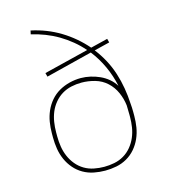

<svg xmlns="http://www.w3.org/2000/svg" viewBox="-110 -824 821 922"><g transform="rotate(-15 300.0 -363.5)"><path d="M300 8Q272 8 244 2.5Q216 -3 191.5 -17Q167 -31 148.5 -52.5Q130 -74 118.5 -100Q107 -126 102.5 -154Q98 -182 98 -210V-231Q98 -259 102.5 -287Q107 -315 118.5 -341Q130 -367 148.5 -388.5Q167 -410 191.5 -424Q216 -438 244 -445Q272 -452 300 -452Q324 -452 348 -446.5Q372 -441 394 -431Q416 -421 434.5 -405.5Q453 -390 466 -369Q455 -421 433 -469Q411 -517 379 -558L148 -500L143 -519L365 -574Q342 -601 314 -624Q286 -647 255.5 -665Q225 -683 191.5 -696Q158 -709 123 -717L127 -735Q165 -727 201 -713Q237 -699 270 -679Q303 -659 332.5 -634Q362 -609 387 -580L472 -601L477 -582L400 -563Q424 -532 442.5 -497.5Q461 -463 473 -425.5Q485 -388 491.5 -349.5Q498 -311 500 -272Q501 -261 501.5 -251Q502 -241 502 -231V-210Q502 -182 497.5 -154Q493 -126 481.5 -100Q470 -74 451.5 -52.5Q433 -31 408.5 -17Q384 -3 356 2.5Q328 8 300 8ZM300 -11Q325 -11 350.5 -16Q376 -21 398 -34Q420 -47 436.5 -67Q453 -87 463 -110.5Q473 -134 477 -159.5Q481 -185 481 -210V-221Q481 -232 480.5 -244Q480 -256 480 -268Q476 -302 462 -333.5Q448 -365 423 -388Q398 -411 364.5 -420.5Q331 -430 298 -430Q272 -430 247 -424.5Q222 -419 200.5 -406Q179 -393 162.5 -373Q146 -353 136.5 -330Q127 -307 123 -281.5Q119 -256 119 -231V-210Q119 -185 123 -159.5Q127 -134 137 -110.5Q147 -87 163.5 -67Q180 -47 202 -34Q224 -21 249.5 -16Q275 -11 300 -11Z"/></g></svg>

Font: Iosevka Slab Thin Extended
Style: Regular
Weight: 100
Width: 7
Monospace: yes
Designer: Belleve Invis
Foundry: Belleve Invis
Version: Version 11.1.1; ttfautohint (v1.8.3)